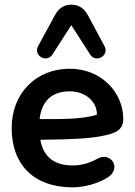

<svg xmlns="http://www.w3.org/2000/svg" viewBox="-20 -794 579 824"><path d="M291 10C343 10 403 -7 443 -33C503 -72 456 -143 400 -114C361 -92 327 -84 293 -84C222 -84 168 -112 153 -194C294 -196 357 -199 416 -210C472 -221 509 -233 509 -284C509 -394 418 -499 279 -499C136 -499 30 -395 30 -244C30 -88 125 10 291 10ZM428 -597 357 -729C341 -759 317 -774 286 -774C255 -774 232 -759 216 -729L144 -597C121 -555 181 -522 205 -560L286 -686L367 -560C391 -522 451 -555 428 -597ZM150 -283C159 -361 203 -402 279 -402C344 -402 396 -361 396 -302C334 -281 237 -283 150 -283Z"/></svg>

Font: SN Pro SemiBold
Style: Regular
Weight: 600
Designer: Tobias Whetton
Foundry: Supernotes
Version: Version 1.003;Glyphs 3.3 (3324)